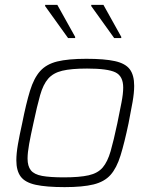

<svg xmlns="http://www.w3.org/2000/svg" viewBox="-20 -759 619 787"><path d="M245 8Q170 8 126.5 -1.5Q83 -11 65 -35Q47 -59 47 -102Q47 -130 53.5 -167.5Q60 -205 71 -254Q87 -335 103 -387Q119 -439 144.5 -467.5Q170 -496 214.5 -507Q259 -518 334 -518Q408 -518 451 -508.5Q494 -499 512 -475Q530 -451 530 -407Q530 -379 523.5 -341.5Q517 -304 507 -254Q490 -173 474 -121.5Q458 -70 433 -42Q408 -14 363.5 -3Q319 8 245 8ZM242 -32Q306 -32 343.5 -40.5Q381 -49 401 -72.5Q421 -96 433.5 -139.5Q446 -183 461 -254Q471 -303 478 -339Q485 -375 485 -400Q485 -447 453 -462.5Q421 -478 337 -478Q272 -478 235 -469Q198 -460 177.5 -436.5Q157 -413 144.5 -369Q132 -325 117 -254Q106 -205 99.5 -169Q93 -133 93 -109Q93 -78 106.5 -61Q120 -44 152.5 -38Q185 -32 242 -32ZM259 -603 165 -734V-739H215L288 -608V-603ZM448 -603 354 -734V-739H404L477 -608V-603Z"/></svg>

Font: Saira ExtraLight
Style: Italic
Weight: 200
Italic angle: -12°
Designer: Hector Gatti with collaboration of the Omnibus-Type team
Foundry: Omnibus-Type
Version: Version 1.100; ttfautohint (v1.8.3)